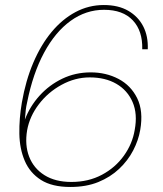

<svg xmlns="http://www.w3.org/2000/svg" viewBox="-20 -732 647 764"><path d="M260 12Q187 12 143 -16Q99 -44 78.5 -92Q58 -140 57 -200Q56 -260 67 -324Q82 -411 112.5 -482.5Q143 -554 185.5 -605Q228 -656 280.5 -684Q333 -712 393 -712Q451 -712 490.5 -689Q530 -666 550 -627Q570 -588 568 -536H546Q548 -609 508.5 -651Q469 -693 394 -693Q322 -693 261 -649Q200 -605 155.5 -522.5Q111 -440 88 -325Q84 -308 82.5 -294Q81 -280 79 -256Q99 -309 137.5 -351.5Q176 -394 228 -419Q280 -444 341 -444Q402 -444 451.5 -418Q501 -392 526 -341Q551 -290 538 -215Q531 -174 510 -133.5Q489 -93 454 -60Q419 -27 371 -7.5Q323 12 260 12ZM264 -8Q332 -8 385.5 -36.5Q439 -65 473 -112.5Q507 -160 516 -215Q528 -279 507.5 -326Q487 -373 443 -398.5Q399 -424 337 -424Q279 -424 225 -394.5Q171 -365 134.5 -317Q98 -269 88 -214Q78 -155 96 -108.5Q114 -62 157 -35Q200 -8 264 -8Z"/></svg>

Font: DM Sans 18pt Thin
Style: Italic
Weight: 250
Italic angle: -10°
Designer: Colophon Foundry, Jonny Pinhorn
Foundry: Colophon Foundry
Version: Version 4.004;gftools[0.9.30]